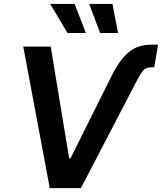

<svg xmlns="http://www.w3.org/2000/svg" viewBox="-20 -967 832 987"><path d="M551.8 -572.8Q592.3 -655.8 639.2 -696.5Q686 -737.3 756.3 -737.3H792.5L772.9 -621.1H758.3Q731.4 -621.1 717 -605.2Q702.6 -589.4 686 -557.1L396 0H235.8L99.6 -727.5H240.7L335.4 -153.8H342.8ZM494.6 -797.4 438.5 -946.8H558.1L586.9 -797.4ZM327.1 -797.4 237.8 -946.8H363.8L421.4 -797.4Z"/></svg>

Font: Inter SemiBold
Style: Italic
Weight: 600
Italic angle: -9.3988°
Designer: Rasmus Andersson
Foundry: rsms
Version: Version 4.001;git-66647c0bb